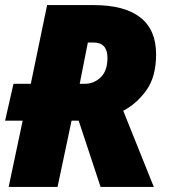

<svg xmlns="http://www.w3.org/2000/svg" viewBox="-21 -734 669 754"><path d="M68 -260H-1L32 -405H100L164 -714H347Q468 -714 530 -665.5Q592 -617 592 -521Q592 -432 553.5 -379Q515 -326 463 -299L583 0H374L288 -260H260L205 0H13ZM313 -405Q348 -405 374.5 -430.5Q401 -456 401 -507Q401 -567 346 -567H324L292 -405Z"/></svg>

Font: Noto Sans Display Black
Style: Italic
Weight: 900
Italic angle: -12°
Designer: Monotype Design team
Foundry: Monotype Imaging Inc.
Version: Version 1.000